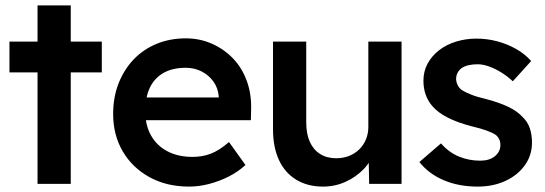

<svg xmlns="http://www.w3.org/2000/svg" viewBox="-20 -681 2018 711"><path d="M119 0V-413H15V-527H119V-661H242V-527H357V-413H242V0Z M399 -259Q399 -321 419 -372Q439 -423 474.5 -460.5Q510 -498 559.5 -518.5Q609 -539 668 -539Q720 -539 765 -519Q810 -499 843 -464.5Q876 -430 893.5 -382.5Q911 -335 910 -279L909 -236H482L459 -320H806L790 -303V-325Q787 -356 770 -379.5Q753 -403 726.5 -416.5Q700 -430 668 -430Q619 -430 585.5 -411Q552 -392 535 -356.5Q518 -321 518 -268Q518 -217 539.5 -179Q561 -141 600.5 -120.5Q640 -100 693 -100Q730 -100 761 -112Q792 -124 828 -155L889 -70Q862 -45 827.5 -27.5Q793 -10 755 0Q717 10 680 10Q597 10 533.5 -25Q470 -60 434.5 -120.5Q399 -181 399 -259Z M991 -202V-527H1114V-228Q1114 -186 1127 -156.5Q1140 -127 1165 -111Q1190 -95 1225 -95Q1251 -95 1272.5 -103.5Q1294 -112 1310 -127.5Q1326 -143 1335 -164.5Q1344 -186 1344 -211V-527H1467V0H1347L1345 -110L1367 -122Q1355 -84 1326.5 -54.5Q1298 -25 1259 -7.5Q1220 10 1176 10Q1119 10 1077 -15.5Q1035 -41 1013 -88.5Q991 -136 991 -202Z M1533 -81 1613 -150Q1643 -116 1680 -101Q1717 -86 1758 -86Q1775 -86 1788.5 -90Q1802 -94 1812 -102Q1822 -110 1827.5 -120.5Q1833 -131 1833 -144Q1833 -168 1815 -182Q1805 -189 1783.5 -197Q1762 -205 1728 -213Q1674 -227 1638 -245.5Q1602 -264 1582 -287Q1565 -306 1556.5 -330Q1548 -354 1548 -382Q1548 -417 1563.5 -445.5Q1579 -474 1606 -495Q1633 -516 1669 -527Q1705 -538 1744 -538Q1784 -538 1821.5 -528Q1859 -518 1891.5 -499.5Q1924 -481 1947 -455L1879 -380Q1860 -398 1837.5 -412Q1815 -426 1792 -434.5Q1769 -443 1749 -443Q1730 -443 1715 -439.5Q1700 -436 1690 -429Q1680 -422 1674.5 -411.5Q1669 -401 1669 -387Q1670 -375 1675.5 -364.5Q1681 -354 1691 -347Q1702 -340 1724 -331Q1746 -322 1781 -314Q1830 -301 1863 -285Q1896 -269 1915 -248Q1934 -230 1942 -206Q1950 -182 1950 -153Q1950 -106 1923.5 -69Q1897 -32 1851.5 -11Q1806 10 1749 10Q1679 10 1623.5 -13.5Q1568 -37 1533 -81Z"/></svg>

Font: Our Lexend Medium
Style: Regular
Weight: 500
Designer: Bonnie Shaver-Troup, Thomas Jockin
Foundry: Lexend
Version: Version 1.007